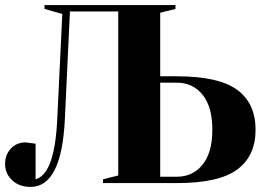

<svg xmlns="http://www.w3.org/2000/svg" viewBox="-30 -720 1050 755"><path d="M90 15Q46 15 18 -11Q-10 -37 -10 -75Q-10 -112 13 -136Q36 -160 70 -160L110 -155V-15Q185 -36 195 -250L215 -665L145 -685V-700H660V-685L600 -670V-420H665Q831 -420 903 -366.5Q975 -313 975 -210Q975 -107 903 -53.5Q831 0 665 0H375V-15L435 -30V-675H245L225 -250Q212 15 90 15ZM665 -395H600V-25H665Q728 -25 766.5 -72.5Q805 -120 805 -210Q805 -300 766.5 -347.5Q728 -395 665 -395Z"/></svg>

Font: Yeseva One
Style: Regular
Weight: 400
Designer: Jovanny Lemonad
Foundry: Jovanny Lemonad
Version: Version 2.000